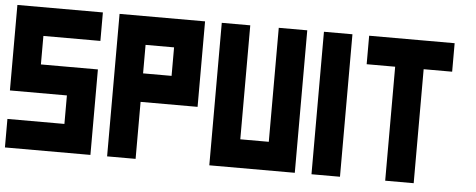

<svg xmlns="http://www.w3.org/2000/svg" viewBox="-45 -532 2081 839"><g transform="rotate(5 995.5 -112.5)"><path d="M0 200.2V75.2H250V-49.8H0V-424.8H375V-299.8H125V-174.8H375V200.2Z M698.2 -174.8V-299.8H573.2V-174.8ZM448.2 200.2V-424.8H823.2V-49.8H573.2V200.2Z M896.5 200.2V-424.8H1021.5V75.2H1146.5V-424.8H1271.5V200.2Z M1344.7 200.2V-424.8H1469.7V200.2Z M1668 200.2V-299.8H1543V-424.8H1918V-299.8H1793V200.2Z"/></g></svg>

Font: Ishtika
Style: Block
Weight: 400
Designer: Kailash Nadh
Version: Version 2.3